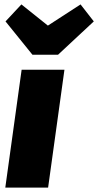

<svg xmlns="http://www.w3.org/2000/svg" viewBox="-20 -850 445 870"><path d="M345 -830 197 -734 77 -830 5 -753 127 -602H243L405 -753ZM272 -534H78L4 0H198Z"/></svg>

Font: Fira Sans Heavy
Style: Italic
Weight: 900
Italic angle: -8°
Designer: bBox Type GmbH & Carrois Corporate GbR & Edenspiekermann AG
Foundry: bBox Type GmbH & Carrois Corporate GbR & Edenspiekermann AG
Version: Version 4.301;PS 004.301;hotconv 1.0.88;makeotf.lib2.5.64775